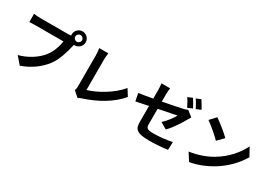

<svg xmlns="http://www.w3.org/2000/svg" viewBox="10 -1829 3980 2853"><g transform="rotate(30 2000.0 -402.0)"><path d="M861 -676C829 -676 803 -702 803 -733C803 -765 829 -791 861 -791C892 -791 919 -765 919 -733C919 -702 892 -676 861 -676ZM223 -710C190 -710 133 -714 104 -718V-577C130 -579 177 -581 223 -581H688C675 -495 638 -378 571 -296C490 -196 356 -107 200 -66L306 56C479 -4 608 -107 692 -217C776 -329 817 -487 840 -585C843 -594 845 -604 848 -615C852 -614 857 -614 861 -614C927 -614 981 -668 981 -733C981 -799 927 -853 861 -853C795 -853 741 -799 741 -733C741 -726 742 -720 743 -713C723 -711 702 -710 689 -710Z M1289 42C1313 27 1335 20 1349 15C1585 -62 1792 -181 1929 -345L1858 -458C1730 -302 1507 -174 1344 -127V-647C1344 -686 1348 -722 1354 -761H1197C1203 -732 1208 -685 1208 -647V-105C1208 -82 1207 -65 1195 -40Z M2973 -727C2955 -762 2918 -825 2892 -863L2813 -830C2840 -793 2872 -734 2893 -693ZM2853 -681C2834 -718 2799 -781 2774 -818L2694 -785C2721 -747 2752 -687 2773 -646ZM2400 -655C2400 -690 2404 -740 2409 -770H2260C2265 -740 2268 -689 2268 -655V-513C2169 -495 2081 -480 2033 -474L2058 -343C2100 -353 2179 -369 2268 -387V-114C2268 4 2301 59 2528 59C2636 59 2756 49 2839 37L2843 -98C2744 -79 2632 -65 2527 -65C2418 -65 2400 -87 2400 -149V-414C2541 -442 2676 -469 2707 -475C2679 -423 2614 -332 2548 -273L2658 -208C2730 -278 2821 -416 2865 -499C2874 -517 2888 -539 2897 -553L2801 -628C2783 -618 2759 -611 2730 -604C2685 -594 2545 -565 2400 -538Z M3231 -749 3137 -648C3210 -598 3335 -491 3387 -435L3489 -539C3431 -599 3299 -703 3231 -749ZM3116 -94 3200 38C3341 14 3470 -42 3571 -103C3732 -200 3865 -338 3941 -473L3863 -614C3800 -479 3670 -326 3499 -225C3402 -167 3272 -116 3116 -94Z"/></g></svg>

Font: Noto Sans T Chinese Bold
Style: Bold
Weight: 700
Designer: Ryoko NISHIZUKA (kana & ideographs); Paul D. Hunt (Latin, Greek & Cyrillic); Wenlong ZHANG (bopomofo); Sandoll Communica
Foundry: Adobe Systems Incorporated
Version: Version 1.000;PS 1;hotconv 1.0.78;makeotf.lib2.5.61930